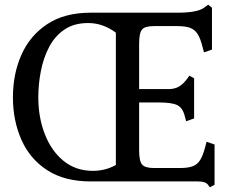

<svg xmlns="http://www.w3.org/2000/svg" viewBox="-20 -772 996 817"><path d="M873 25 865 14Q854 0 823 0H366Q254 0 180.5 -48Q107 -96 71 -177.5Q35 -259 35 -358Q35 -457 71 -538.5Q107 -620 180.5 -669Q254 -718 366 -718H734Q820 -718 848 -739L866 -752L882 -739V-561L848 -549L842 -572Q833 -608 821 -627Q809 -646 789 -653.5Q769 -661 733 -661H636Q597 -661 584.5 -646.5Q572 -632 572 -585V-393H699Q722 -393 740.5 -403Q759 -413 778 -439L786 -450L806 -439V-268L772 -256L766 -279Q757 -314 733.5 -325Q710 -336 657 -336H572V-133Q572 -87 584.5 -72Q597 -57 636 -57H744Q780 -57 800 -64.5Q820 -72 832 -91.5Q844 -111 853 -146L859 -169L893 -157V14ZM375 -45Q429 -45 473 -70V-633Q448 -652 418 -663Q388 -674 355 -674Q295 -674 254 -646Q213 -618 189 -572Q165 -526 154 -470Q143 -414 143 -358Q143 -272 171 -200.5Q199 -129 251 -87Q303 -45 375 -45Z"/></svg>

Font: Gabriela
Style: Regular
Weight: 400
Designer: Eduardo Rodriguez Tunni
Foundry: Eduardo Rodriguez Tunni
Version: Version 2.001;gftools[0.9.26]